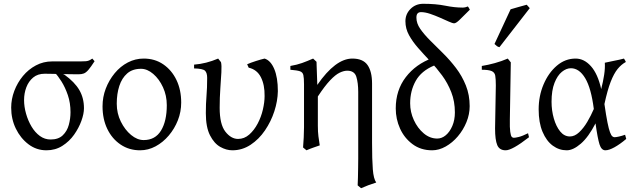

<svg xmlns="http://www.w3.org/2000/svg" viewBox="-20 -778 3348 1013"><path d="M216 -389Q179 -389 155 -369Q131 -349 119 -317.5Q107 -286 107 -250Q107 -215 117.5 -178Q128 -141 146.5 -110Q165 -79 190.5 -60.5Q216 -42 247 -42Q288 -42 311 -64Q334 -86 343 -119Q352 -152 352 -186Q352 -235 338 -276Q324 -317 304.5 -348Q285 -379 268 -396Q269 -396 279 -394.5Q289 -393 301 -390.5Q313 -388 320 -384Q374 -345 398.5 -303Q423 -261 423 -207Q423 -178 409.5 -140.5Q396 -103 371 -67.5Q346 -32 309 -8.5Q272 15 225 15Q172 15 130 -17Q88 -49 63.5 -99.5Q39 -150 39 -210Q39 -255 55.5 -298.5Q72 -342 101 -377Q130 -412 169.5 -433Q209 -454 255 -454Q297 -454 330.5 -454Q364 -454 404 -454Q424 -454 433.5 -455Q443 -456 450 -459Q457 -462 467 -469L479 -455Q459 -424 446.5 -409.5Q434 -395 422.5 -390.5Q411 -386 394 -386Q376 -386 350 -386.5Q324 -387 297.5 -387.5Q271 -388 249 -388.5Q227 -389 216 -389Z M719 15Q661 15 616 -15.5Q571 -46 546 -98Q521 -150 521 -217Q521 -266 538 -310.5Q555 -355 585 -391.5Q615 -428 654.5 -448.5Q694 -469 738 -469Q797 -469 841.5 -438.5Q886 -408 911 -356Q936 -304 936 -237Q936 -188 918.5 -143.5Q901 -99 870.5 -63Q840 -27 801 -6Q762 15 719 15ZM724 -415Q679 -415 651 -390.5Q623 -366 609.5 -324.5Q596 -283 596 -231Q596 -180 617.5 -136.5Q639 -93 671.5 -66Q704 -39 738 -39Q799 -39 829.5 -89Q860 -139 860 -223Q860 -274 840 -317.5Q820 -361 788.5 -388Q757 -415 724 -415Z M1066 -181Q1066 -232 1069.5 -272.5Q1073 -313 1073 -367Q1073 -394 1061.5 -405Q1050 -416 1004 -417V-437Q1068 -442 1131 -469L1146 -450Q1150 -434 1148 -397Q1146 -360 1142.5 -311.5Q1139 -263 1139 -209Q1139 -122 1169 -83.5Q1199 -45 1236 -45Q1269 -45 1295 -68Q1321 -91 1339.5 -126Q1358 -161 1367 -200Q1376 -239 1376 -271Q1377 -330 1356.5 -370.5Q1336 -411 1292 -421L1284 -439Q1302 -447 1330 -456Q1358 -465 1376 -469Q1408 -459 1427 -414Q1446 -369 1446 -297Q1445 -245 1427.5 -191Q1410 -137 1378 -90Q1346 -43 1302 -14Q1258 15 1206 15Q1174 15 1142 -3Q1110 -21 1088 -64Q1066 -107 1066 -181Z M1943 -337Q1943 -336 1943 -313.5Q1943 -291 1943 -256Q1943 -221 1943 -182.5Q1943 -144 1943 -108.5Q1943 -73 1943 -49.5Q1943 -26 1943 -24Q1943 65 1947 115.5Q1951 166 1965 185Q1945 191 1924 199Q1903 207 1885 215L1867 200Q1868 187 1868.5 161Q1869 135 1869.5 106.5Q1870 78 1870 60Q1870 59 1870 33.5Q1870 8 1870 -32Q1870 -72 1870 -117Q1870 -162 1870 -202Q1870 -242 1870 -267.5Q1870 -293 1870 -293Q1870 -341 1860 -373Q1850 -405 1812 -405Q1794 -405 1772 -394.5Q1750 -384 1721.5 -354Q1693 -324 1657 -269Q1657 -269 1657 -253Q1657 -237 1657 -214.5Q1657 -192 1657 -169Q1657 -146 1657 -130.5Q1657 -115 1657 -115Q1657 -82 1660 -59Q1663 -36 1667 -11Q1650 -5 1632.5 1Q1615 7 1597 15L1579 0Q1581 -20 1582.5 -53Q1584 -86 1584 -107Q1584 -108 1584 -130.5Q1584 -153 1584 -187Q1584 -221 1584 -254Q1584 -287 1584 -309.5Q1584 -332 1584 -333Q1584 -367 1580.5 -382Q1577 -397 1562.5 -402Q1548 -407 1512 -410V-430Q1547 -436 1573.5 -445.5Q1600 -455 1632 -469L1650 -452Q1650 -452 1650.5 -433.5Q1651 -415 1652 -391Q1653 -367 1653.5 -348.5Q1654 -330 1654 -330Q1750 -469 1839 -469Q1895 -469 1919 -435Q1943 -401 1943 -337Z M2376 -655Q2368 -655 2348 -664Q2328 -673 2302 -684.5Q2276 -696 2249.5 -705Q2223 -714 2201 -714Q2190 -714 2183.5 -707.5Q2177 -701 2177 -685Q2177 -655 2197 -626Q2217 -597 2249.5 -564.5Q2282 -532 2318 -496.5Q2354 -461 2386 -419Q2418 -377 2438 -327Q2458 -277 2458 -218Q2458 -175 2441 -133.5Q2424 -92 2395.5 -58.5Q2367 -25 2331.5 -5Q2296 15 2260 15Q2200 15 2156.5 -17.5Q2113 -50 2090.5 -100Q2068 -150 2068 -206Q2068 -302 2121 -371Q2174 -440 2262 -472Q2266 -466 2268.5 -456Q2271 -446 2271 -439Q2271 -436 2270 -432Q2203 -404 2173.5 -351.5Q2144 -299 2144 -233Q2144 -187 2163.5 -144.5Q2183 -102 2215.5 -74.5Q2248 -47 2287 -47Q2311 -47 2332 -64.5Q2353 -82 2366.5 -113.5Q2380 -145 2380 -185Q2380 -243 2361 -291.5Q2342 -340 2312.5 -380Q2283 -420 2249.5 -455.5Q2216 -491 2186.5 -524.5Q2157 -558 2138 -592.5Q2119 -627 2119 -666Q2119 -704 2146 -731Q2173 -758 2213 -758Q2280 -758 2329 -748Q2378 -738 2420 -738Q2436 -738 2447 -744Q2451 -742 2453 -737.5Q2455 -733 2459 -727Q2424 -692 2405 -673.5Q2386 -655 2376 -655Z M2771 -54Q2726 -19 2695.5 -2Q2665 15 2648 15Q2615 15 2603.5 -12.5Q2592 -40 2592 -100L2596 -327Q2596 -361 2593 -378.5Q2590 -396 2574 -403Q2558 -410 2522 -410V-430Q2554 -435 2590.5 -445Q2627 -455 2659 -469L2675 -449L2670 -148Q2669 -104 2672 -83Q2675 -62 2679.5 -56.5Q2684 -51 2691 -51Q2699 -51 2717.5 -55.5Q2736 -60 2766 -75ZM2615 -529Q2607 -531 2602 -534.5Q2597 -538 2589 -546L2674 -729Q2690 -734 2715.5 -741Q2741 -748 2759 -753L2775 -735Z M2822 -201Q2822 -272 2848 -333Q2874 -394 2918 -431.5Q2962 -469 3017 -469Q3062 -469 3098 -428.5Q3134 -388 3152 -308Q3162 -347 3167.5 -383Q3173 -419 3171 -447Q3192 -452 3221 -457.5Q3250 -463 3272 -469Q3276 -464 3278 -459.5Q3280 -455 3282 -451Q3258 -438 3238.5 -414Q3219 -390 3202 -346.5Q3185 -303 3169 -229Q3178 -167 3185 -132Q3192 -97 3198.5 -80Q3205 -63 3211 -58.5Q3217 -54 3222 -54Q3230 -54 3245.5 -57.5Q3261 -61 3278 -67Q3279 -63 3280.5 -58Q3282 -53 3284 -45Q3251 -17 3222 -1Q3193 15 3174 15Q3153 15 3143 -16.5Q3133 -48 3122 -127Q3085 -55 3044.5 -20Q3004 15 2970 15Q2930 15 2896.5 -9.5Q2863 -34 2842.5 -82.5Q2822 -131 2822 -201ZM3113 -203Q3099 -313 3067.5 -365.5Q3036 -418 2992 -418Q2968 -418 2944.5 -399Q2921 -380 2905.5 -340.5Q2890 -301 2890 -241Q2890 -195 2902 -153Q2914 -111 2935.5 -84.5Q2957 -58 2987 -58Q3012 -58 3035.5 -80Q3059 -102 3078.5 -135Q3098 -168 3113 -203Z"/></svg>

Font: ChillKai
Style: Regular
Weight: 400
Designer: ChillType
Foundry: 寒蝉字型
Version: Version 2.000